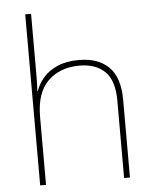

<svg xmlns="http://www.w3.org/2000/svg" viewBox="-54 -805 680 850"><g transform="rotate(-5 286.5 -380.0)"><path d="M116 -496Q116 -474 115.5 -456.5Q115 -439 114 -417H116Q127 -449 151 -476.5Q175 -504 214 -521Q253 -538 309 -538Q395 -538 442 -491Q489 -444 489 -346V0H463V-345Q463 -433 422.5 -473Q382 -513 309 -513Q223 -513 169.5 -461.5Q116 -410 116 -302V0H90V-760H116Z"/></g></svg>

Font: Noto Sans Devanagari Thin
Style: Regular
Weight: 100
Designer: Jelle Bosma - Monotype Design Team
Foundry: Monotype Imaging Inc.
Version: Version 2.004; ttfautohint (v1.8.4.7-5d5b)